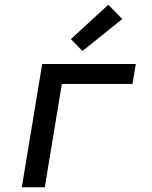

<svg xmlns="http://www.w3.org/2000/svg" viewBox="-20 -790 640 810"><path d="M72 0 158 -520H553L539 -436H241L169 0ZM328 -575 279 -625 437 -770 496 -710Z"/></svg>

Font: Iosevka Aile Medium Oblique
Style: Regular
Weight: 500
Italic angle: -9°
Designer: Belleve Invis
Foundry: Belleve Invis
Version: Version 31.1.0; ttfautohint (v1.8.4)